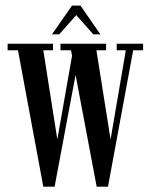

<svg xmlns="http://www.w3.org/2000/svg" viewBox="-20 -684 553 705"><path d="M139 1.5 46 -499.5H8V-523.5H174.5V-499.5H139L190.5 -172L244.5 -479L240.5 -499.5H202V-523.5H369.5V-499.5H334L386 -172L442 -499.5H408.5V-523.5H505.5V-499.5H469L376.5 1.5H335L257.5 -409L180.5 1.5ZM171 -558 244.5 -663.5H275.5L348.5 -558H322.5L260 -628.5L197.5 -558Z"/></svg>

Font: Imbue 50pt Medium
Style: Regular
Weight: 500
Designer: Tyler Finck
Foundry: Etcetera Type Company
Version: Version 1.102; ttfautohint (v1.8.3)